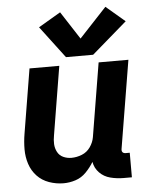

<svg xmlns="http://www.w3.org/2000/svg" viewBox="-55 -826 686 880"><g transform="rotate(-5 288.0 -386.5)"><path d="M202 8Q230 8 257.5 -1Q285 -10 306 -31.5Q327 -53 342 -78Q347 -49 367.5 -28Q388 -7 417.5 0.5Q447 8 478 8H516V-105H496Q491 -105 486.5 -107.5Q482 -110 480.5 -115Q479 -120 480 -125L547 -530H410L354 -191Q350 -167 335 -145.5Q320 -124 296 -114.5Q272 -105 248 -105Q228 -105 210.5 -113Q193 -121 184 -138Q175 -155 174 -174.5Q173 -194 177 -214L229 -530H92L43 -233Q37 -197 37 -162Q37 -127 47.5 -95Q58 -63 80.5 -39Q103 -15 135.5 -3.5Q168 8 202 8ZM388 -567 550 -707 463 -781 337 -646 254 -774 152 -714 263 -567Z"/></g></svg>

Font: Iosevka Sparkle Extrabold
Style: Italic
Weight: 800
Italic angle: -9°
Designer: Belleve Invis
Foundry: Belleve Invis
Version: Version 4.5.0; ttfautohint (v1.8.3)